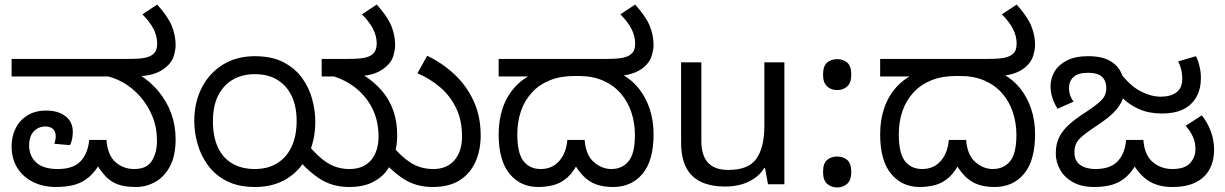

<svg xmlns="http://www.w3.org/2000/svg" viewBox="-20 -810 5387 844"><path d="M226 12Q170 12 125.5 -10Q81 -32 56 -72Q31 -112 31 -167Q31 -211 49 -246.5Q67 -282 101 -303Q135 -324 183 -324Q236 -324 268 -299Q300 -274 300 -231Q300 -215 297 -199Q294 -183 287 -172L219 -178Q221 -184 223 -193.5Q225 -203 225 -210Q225 -232 213 -243Q201 -254 180 -254Q149 -254 128.5 -232.5Q108 -211 108 -170Q108 -125 139 -96Q170 -67 234 -67Q303 -67 335 -102Q367 -137 372 -195H448Q453 -128 487.5 -97.5Q522 -67 570 -67Q626 -67 648 -103.5Q670 -140 670 -191Q670 -250 649.5 -299.5Q629 -349 595 -387Q561 -425 520 -448Q479 -471 438 -477L591 -483Q642 -451 678 -407Q714 -363 733 -310.5Q752 -258 752 -198Q752 -126 727.5 -79.5Q703 -33 663 -10.5Q623 12 577 12Q526 12 494 -1Q462 -14 440 -39.5Q418 -65 396 -101L427 -105Q401 -57 371.5 -32Q342 -7 306.5 2.5Q271 12 226 12ZM31 -474V-551H541Q595 -551 617 -556Q639 -561 649 -569Q663 -579 667 -591.5Q671 -604 671 -618Q671 -651 655 -682.5Q639 -714 606 -747L671 -790Q718 -738 735 -696.5Q752 -655 752 -612Q752 -593 744.5 -565.5Q737 -538 711 -516Q686 -494 651.5 -484Q617 -474 559 -474Z M1102 12Q1028 12 977 -14Q926 -40 894.5 -83Q863 -126 848.5 -177Q834 -228 834 -279Q834 -360 867 -424.5Q900 -489 960 -526Q1020 -563 1100 -563Q1175 -563 1226 -536.5Q1277 -510 1308 -467Q1339 -424 1352.5 -373.5Q1366 -323 1366 -276Q1366 -191 1333 -126Q1300 -61 1241 -24.5Q1182 12 1102 12ZM1100 -67Q1156 -67 1197 -91.5Q1238 -116 1261 -163.5Q1284 -211 1284 -279Q1284 -340 1263 -386Q1242 -432 1201 -458Q1160 -484 1099 -484Q1047 -484 1005.5 -461Q964 -438 940 -392Q916 -346 916 -277Q916 -209 938 -162Q960 -115 1001.5 -91Q1043 -67 1100 -67ZM1515 12Q1439 12 1382 -26.5Q1325 -65 1280 -123L1332 -177Q1373 -124 1417 -95.5Q1461 -67 1516 -67Q1578 -67 1611 -106Q1644 -145 1644 -210Q1644 -276 1618.5 -329.5Q1593 -383 1546.5 -421Q1500 -459 1438 -477L1576 -481Q1624 -451 1657.5 -412.5Q1691 -374 1708.5 -325Q1726 -276 1726 -215Q1726 -175 1715.5 -134.5Q1705 -94 1681 -61Q1657 -28 1616 -8Q1575 12 1515 12ZM1882 12Q1806 12 1749.5 -26.5Q1693 -65 1647 -123L1698 -177Q1740 -124 1784 -95.5Q1828 -67 1885 -67Q1945 -67 1978 -106Q2011 -145 2011 -210Q2011 -280 1986 -333Q1961 -386 1917 -424.5Q1873 -463 1815 -488L1858 -565Q1926 -532 1979 -482Q2032 -432 2062.5 -365Q2093 -298 2093 -215Q2093 -150 2070 -98.5Q2047 -47 2000.5 -17.5Q1954 12 1882 12ZM1717 -612Q1717 -593 1709.5 -565.5Q1702 -538 1676 -516Q1651 -494 1616.5 -484Q1582 -474 1524 -474H1394V-551H1506Q1560 -551 1582 -556Q1604 -561 1614 -569Q1627 -579 1631.5 -591.5Q1636 -604 1636 -618Q1636 -651 1620 -682.5Q1604 -714 1571 -747L1636 -790Q1683 -738 1700 -696.5Q1717 -655 1717 -612Z M2346 12Q2268 12 2220 -46Q2172 -104 2172 -220Q2172 -282 2189.5 -334Q2207 -386 2242 -425.5Q2277 -465 2327 -487L2342 -474H2172V-551H2642Q2695 -551 2717.5 -556Q2740 -561 2750 -569Q2764 -579 2768 -591.5Q2772 -604 2772 -618Q2772 -651 2756 -682.5Q2740 -714 2707 -747L2772 -790Q2819 -738 2836 -696.5Q2853 -655 2853 -612Q2853 -593 2845 -565.5Q2837 -538 2812 -516Q2802 -507 2787.5 -499Q2773 -491 2755 -485.5Q2737 -480 2713 -477L2714 -483Q2757 -460 2788 -421Q2819 -382 2836 -331Q2853 -280 2853 -220Q2853 -104 2804.5 -46Q2756 12 2675 12Q2632 12 2600.5 0.5Q2569 -11 2544 -36.5Q2519 -62 2496 -104L2528 -109Q2505 -58 2476.5 -32Q2448 -6 2415 3Q2382 12 2346 12ZM2357 -67Q2407 -67 2438 -102Q2469 -137 2474 -195H2550Q2555 -128 2590.5 -97.5Q2626 -67 2667 -67Q2715 -67 2743 -101Q2771 -135 2771 -217Q2771 -269 2755.5 -316Q2740 -363 2709 -399Q2678 -435 2631.5 -455.5Q2585 -476 2523 -476H2506Q2444 -476 2397 -457Q2350 -438 2318 -403Q2286 -368 2270 -321.5Q2254 -275 2254 -219Q2254 -137 2281 -102Q2308 -67 2357 -67Z M3428 -536V0H3356L3343 -71H3339Q3322 -43 3295 -25Q3268 -7 3236 1.5Q3204 10 3169 10Q3105 10 3061.5 -10.5Q3018 -31 2996 -74Q2974 -117 2974 -185V-536H3063V-191Q3063 -127 3092 -95Q3121 -63 3182 -63Q3271 -63 3305.5 -113Q3340 -163 3340 -257V-536Z M3660 -414Q3634 -414 3616 -430Q3598 -446 3598 -482Q3598 -520 3616 -535Q3634 -550 3660 -550Q3686 -550 3704 -535Q3722 -520 3722 -482Q3722 -446 3704 -430Q3686 -414 3660 -414ZM3660 14Q3634 14 3616 -2Q3598 -18 3598 -54Q3598 -92 3616 -107Q3634 -122 3660 -122Q3686 -122 3704 -107Q3722 -92 3722 -54Q3722 -18 3704 -2Q3686 14 3660 14Z M4023 12Q3945 12 3897 -46Q3849 -104 3849 -220Q3849 -282 3866.5 -334Q3884 -386 3919 -425.5Q3954 -465 4004 -487L4019 -474H3849V-551H4319Q4372 -551 4394.5 -556Q4417 -561 4427 -569Q4441 -579 4445 -591.5Q4449 -604 4449 -618Q4449 -651 4433 -682.5Q4417 -714 4384 -747L4449 -790Q4496 -738 4513 -696.5Q4530 -655 4530 -612Q4530 -593 4522 -565.5Q4514 -538 4489 -516Q4479 -507 4464.5 -499Q4450 -491 4432 -485.5Q4414 -480 4390 -477L4391 -483Q4434 -460 4465 -421Q4496 -382 4513 -331Q4530 -280 4530 -220Q4530 -104 4481.5 -46Q4433 12 4352 12Q4309 12 4277.5 0.5Q4246 -11 4221 -36.5Q4196 -62 4173 -104L4205 -109Q4182 -58 4153.5 -32Q4125 -6 4092 3Q4059 12 4023 12ZM4034 -67Q4084 -67 4115 -102Q4146 -137 4151 -195H4227Q4232 -128 4267.5 -97.5Q4303 -67 4344 -67Q4392 -67 4420 -101Q4448 -135 4448 -217Q4448 -269 4432.5 -316Q4417 -363 4386 -399Q4355 -435 4308.5 -455.5Q4262 -476 4200 -476H4183Q4121 -476 4074 -457Q4027 -438 3995 -403Q3963 -368 3947 -321.5Q3931 -275 3931 -219Q3931 -137 3958 -102Q3985 -67 4034 -67Z M5133 12Q5072 12 5029.5 -14.5Q4987 -41 4952 -104H4983Q4960 -59 4932.5 -34Q4905 -9 4870.5 1.5Q4836 12 4790 12Q4734 12 4696 -9.5Q4658 -31 4639.5 -65Q4621 -99 4621 -136Q4621 -179 4637.5 -210Q4654 -241 4685 -267.5Q4716 -294 4759 -321Q4797 -346 4820 -368Q4843 -390 4843 -422Q4843 -443 4835 -458.5Q4827 -474 4809.5 -482Q4792 -490 4762 -490Q4719 -490 4699 -471.5Q4679 -453 4679 -422Q4679 -406 4684 -391.5Q4689 -377 4699 -363L4629 -332Q4613 -357 4605.5 -381.5Q4598 -406 4598 -431Q4598 -466 4616 -496Q4634 -526 4670.5 -544.5Q4707 -563 4763 -563Q4825 -563 4860 -542Q4895 -521 4909 -489Q4923 -457 4923 -423Q4923 -387 4908 -358.5Q4893 -330 4864.5 -305Q4836 -280 4796 -254Q4750 -224 4726.5 -201Q4703 -178 4703 -141Q4703 -102 4729 -84.5Q4755 -67 4795 -67Q4862 -67 4894 -102Q4926 -137 4930 -195H5006Q5011 -128 5047.5 -97.5Q5084 -67 5133 -67Q5189 -67 5212 -93.5Q5235 -120 5235 -155Q5235 -184 5223.5 -209.5Q5212 -235 5192 -257L5263 -303Q5287 -273 5302 -234Q5317 -195 5317 -151Q5317 -104 5297.5 -67Q5278 -30 5237.5 -9Q5197 12 5133 12ZM5089 -311Q5031 -311 4988 -330Q4945 -349 4915.5 -378Q4886 -407 4868 -438L4850 -469L4888 -511Q4940 -438 4989 -411.5Q5038 -385 5082 -385Q5126 -385 5151.5 -404Q5177 -423 5177 -464Q5177 -486 5171.5 -507Q5166 -528 5159 -540L5237 -563Q5246 -547 5252.5 -520Q5259 -493 5259 -468Q5259 -419 5239 -383.5Q5219 -348 5181.5 -329.5Q5144 -311 5089 -311Z"/></svg>

Font: hexlkannada05
Style: Book
Weight: 400
Designer: Jelle Bosma - Monotype Design Team
Foundry: Monotype Imaging Inc.
Version: Version 2.003